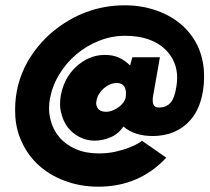

<svg xmlns="http://www.w3.org/2000/svg" viewBox="-20 -692 790 724"><path d="M350.5 12Q282.5 12 222.5 -10.8Q162.5 -33.5 119.2 -75.2Q76 -117 53.5 -177.5Q36.5 -223 37 -278.5Q37 -374.5 83 -457.5Q120.5 -523 177 -571Q298.5 -672 451 -672Q516 -672 573.2 -651.2Q630.5 -630.5 672 -592Q749.5 -517.5 749.5 -404Q749.5 -386.5 748 -369Q739 -284 696 -237Q644 -180 557 -179Q486.5 -179 445.5 -215Q424.5 -184.5 393.5 -173Q367 -162 337.5 -161.5Q306.5 -161.5 280 -175.2Q253.5 -189 236 -211.2Q218.5 -233.5 211 -265.5Q206 -282.5 206.5 -301Q206.5 -317 209.5 -333.5Q222.5 -398.5 265.5 -439Q314.5 -484.5 374.5 -485Q405 -485 427.8 -475Q450.5 -465 470.5 -445L479 -476H583L556 -322.5V-310.5Q556 -305 558 -299.2Q560 -293.5 565.2 -290Q570.5 -286.5 578.5 -286.5Q606.5 -286.5 622.5 -304Q638.5 -321.5 645 -365Q648 -382.5 648 -399Q648 -460.5 605 -504Q551.5 -557 451 -557Q400.5 -557 353 -538Q305.5 -519 267.5 -486.8Q229.5 -454.5 203.2 -411.2Q177 -368 168 -318.5Q165 -301 165 -284Q165 -261.5 170.5 -241Q179.5 -203.5 203.2 -175.2Q227 -147 265 -130.2Q303 -113.5 352 -113.5Q387 -113.5 416.2 -120.2Q445.5 -127 467.2 -135.5Q489 -144 501.2 -151.5Q513.5 -159 515 -161.5L607 -97.5Q505 12 350.5 12ZM380 -270.5Q392 -270.5 405.5 -275.8Q419 -281 430.2 -290Q441.5 -299 448 -310Q454.5 -321 454.5 -331L455 -344Q452.5 -379 420 -379Q407 -379 394.2 -373.5Q381.5 -368 371.2 -358.8Q361 -349.5 353.2 -337.2Q345.5 -325 344 -312L342.5 -303Q345 -270.5 380 -270.5Z"/></svg>

Font: Lucymar Sans ExtraBold
Style: Italic
Weight: 800
Italic angle: -10°
Foundry: The League of Moveable Type (original font) / Main changes by Cristiano Sobral with portions from Mirco Monsees
Version: Version 2.00;August 30, 2020;FontCreator 13.0.0.2681 64-bit